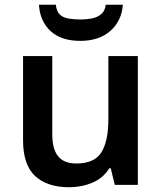

<svg xmlns="http://www.w3.org/2000/svg" viewBox="-20 -778 680 808"><path d="M560 -542V0H463L446 -70H440Q414 -28 368.5 -9Q323 10 271 10Q179 10 128 -37Q77 -84 77 -188V-542H200V-212Q200 -151 224.5 -120.5Q249 -90 301 -90Q378 -90 407 -137.5Q436 -185 436 -275V-542ZM497 -758Q492 -690 444.5 -648Q397 -606 318 -606Q237 -606 192.5 -647.5Q148 -689 144 -758H215Q218 -730 231.5 -717Q245 -704 268 -700Q291 -696 320 -696Q345 -696 367.5 -700.5Q390 -705 406 -718.5Q422 -732 425 -758Z"/></svg>

Font: Noto Sans New Tai Lue SemiBold
Style: Regular
Weight: 600
Version: Version 2.003